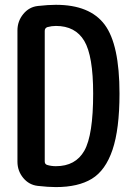

<svg xmlns="http://www.w3.org/2000/svg" viewBox="-20 -760 540 790"><path d="M164.1 -632.8V-95.7Q164.1 -84 174.8 -81.1Q191.4 -76.2 210 -76.2Q291 -76.2 327.1 -140.1Q363.3 -204.1 363.3 -375Q363.3 -530.3 326.7 -591.8Q290 -653.3 210 -653.3Q192.4 -653.3 174.8 -648.4Q164.1 -644.5 164.1 -632.8ZM135.7 4.9Q99.6 1 75.7 -27.8Q51.8 -56.6 51.8 -94.7V-634.8Q51.8 -672.9 75.7 -702.1Q99.6 -731.4 135.7 -735.4Q178.7 -740.2 210 -740.2Q349.6 -740.2 410.6 -658.7Q471.7 -577.1 471.7 -375Q471.7 -228.5 442.9 -143.6Q414.1 -58.6 357.9 -24.4Q301.8 9.8 210 9.8Q178.7 9.8 135.7 4.9Z"/></svg>

Font: Rounded-X Mgen+ 1mn medium
Style: Regular
Weight: 500
Designer: [Source Han Sans]
Ryoko NISHIZUKA  (kana & ideographs); Paul D. Hunt (Latin, Greek & Cyrillic); Wenlong ZHANG  (bopomofo
Version: Version 1.059.20150602